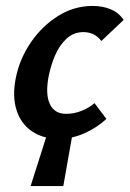

<svg xmlns="http://www.w3.org/2000/svg" viewBox="-20 -454 436 646"><path d="M83 172 146 -26H228L193 172ZM178 13Q124 13 87 -12.5Q50 -38 35.5 -84Q21 -130 33 -191Q46 -256 83.5 -311Q121 -366 175 -400Q229 -434 292 -434Q326 -434 353 -422.5Q380 -411 396 -387L321 -316Q308 -333 292.5 -339.5Q277 -346 261 -346Q228 -346 204 -324Q180 -302 165.5 -268Q151 -234 144 -199Q132 -138 147.5 -104.5Q163 -71 202 -71Q230 -71 255.5 -81.5Q281 -92 298 -107L338 -54Q307 -25 265 -6Q223 13 178 13Z"/></svg>

Font: Ysabeau Office
Style: Bold Italic
Weight: 700
Italic angle: -12°
Designer: Christian Thalmann (Catharsis Fonts)
Version: Version 2.001;gftools[0.9.30]; featfreeze: tnum,lnum,ss02